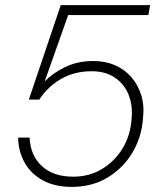

<svg xmlns="http://www.w3.org/2000/svg" viewBox="-20 -720 641 752"><path d="M261 12Q195 12 148 -13.5Q101 -39 76.5 -83Q52 -127 51 -181H96Q99 -111 144 -69.5Q189 -28 267 -28Q329 -28 378.5 -57.5Q428 -87 459 -137Q490 -187 495 -250Q501 -305 484 -348Q467 -391 430 -416Q393 -441 339 -441Q272 -441 219.5 -411Q167 -381 134 -330H93L218 -700H568L561 -661H247L155 -401Q187 -434 235.5 -457.5Q284 -481 346 -481Q392 -481 429.5 -465Q467 -449 493.5 -419Q520 -389 533 -348Q546 -307 540 -256Q535 -184 499 -123Q463 -62 402 -25Q341 12 261 12Z"/></svg>

Font: DM Sans 24pt ExtraLight
Style: Italic
Weight: 250
Italic angle: -10°
Designer: Colophon Foundry, Jonny Pinhorn
Foundry: Colophon Foundry
Version: Version 4.004;gftools[0.9.30]